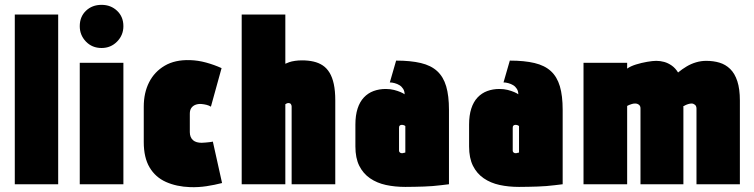

<svg xmlns="http://www.w3.org/2000/svg" viewBox="-20 -760 3109 792"><path d="M41 0H220V-700H41Z M309 0H489V-501H309ZM399 -740Q360 -740 334.5 -715.5Q309 -691 309 -652Q309 -615 334.5 -588.5Q360 -562 399 -562Q437 -562 463 -588.5Q489 -615 489 -652Q489 -691 463 -715.5Q437 -740 399 -740Z M850 -320 894 -479Q863 -493 830 -502Q797 -511 764 -512Q702 -514 659.5 -489Q617 -464 595 -420.5Q573 -377 573 -320V-174Q573 -110 597 -69.5Q621 -29 664.5 -9.5Q708 10 765 12Q799 13 832 8Q865 3 896 -5L858 -176Q858 -176 854 -175Q850 -174 843 -173.5Q836 -173 828 -172Q820 -171 812 -171Q801 -171 792 -173.5Q783 -176 776.5 -181.5Q770 -187 766.5 -195.5Q763 -204 763 -215V-291Q763 -306 769.5 -315Q776 -324 787 -328Q798 -332 811 -331Q822 -330 832 -327.5Q842 -325 850 -320Z M1157 -497V-700H977V0H1157V-330Q1160 -332 1162 -333Q1164 -334 1166 -334.5Q1168 -335 1170 -335Q1173 -335 1175.5 -334Q1178 -333 1179.5 -331Q1181 -329 1182 -326.5Q1183 -324 1183 -321V0H1363V-346Q1363 -385 1357 -413Q1351 -441 1339.5 -460Q1328 -479 1311.5 -490Q1295 -501 1273.5 -506Q1252 -511 1226 -511Q1211 -511 1197 -509Q1183 -507 1173 -503.5Q1163 -500 1157 -497Z M1649 -371Q1644 -375 1632.5 -380Q1621 -385 1605.5 -389Q1590 -393 1571 -393Q1544 -393 1521 -384.5Q1498 -376 1481 -358Q1464 -340 1455 -312Q1446 -284 1446 -246V-156Q1446 -108 1462 -76Q1478 -44 1506.5 -24.5Q1535 -5 1572 3Q1609 11 1652 11Q1672 11 1691 10.5Q1710 10 1728.5 9.5Q1747 9 1764.5 7.5Q1782 6 1799 4Q1816 2 1832 0V-307Q1832 -365 1820.5 -404Q1809 -443 1783.5 -466.5Q1758 -490 1716 -500Q1674 -510 1614 -510L1588 -420Q1597 -420 1608 -417Q1619 -414 1628 -408.5Q1637 -403 1643 -393.5Q1649 -384 1649 -371ZM1652 -240V-131Q1652 -131 1651 -130.5Q1650 -130 1649 -130Q1648 -130 1646 -129.5Q1644 -129 1642.5 -128.5Q1641 -128 1639 -128Q1636 -128 1634 -128.5Q1632 -129 1630 -130.5Q1628 -132 1627 -134Q1626 -136 1626 -138V-232Q1626 -235 1626.5 -237.5Q1627 -240 1628.5 -241.5Q1630 -243 1632 -244Q1634 -245 1637 -245Q1640 -245 1642.5 -244.5Q1645 -244 1647.5 -243Q1650 -242 1652 -240Z M2118 -371Q2113 -375 2101.5 -380Q2090 -385 2074.5 -389Q2059 -393 2040 -393Q2013 -393 1990 -384.5Q1967 -376 1950 -358Q1933 -340 1924 -312Q1915 -284 1915 -246V-156Q1915 -108 1931 -76Q1947 -44 1975.5 -24.5Q2004 -5 2041 3Q2078 11 2121 11Q2141 11 2160 10.5Q2179 10 2197.5 9.5Q2216 9 2233.5 7.5Q2251 6 2268 4Q2285 2 2301 0V-307Q2301 -365 2289.5 -404Q2278 -443 2252.5 -466.5Q2227 -490 2185 -500Q2143 -510 2083 -510L2057 -420Q2066 -420 2077 -417Q2088 -414 2097 -408.5Q2106 -403 2112 -393.5Q2118 -384 2118 -371ZM2121 -240V-131Q2121 -131 2120 -130.5Q2119 -130 2118 -130Q2117 -130 2115 -129.5Q2113 -129 2111.5 -128.5Q2110 -128 2108 -128Q2105 -128 2103 -128.5Q2101 -129 2099 -130.5Q2097 -132 2096 -134Q2095 -136 2095 -138V-232Q2095 -235 2095.5 -237.5Q2096 -240 2097.5 -241.5Q2099 -243 2101 -244Q2103 -245 2106 -245Q2109 -245 2111.5 -244.5Q2114 -244 2116.5 -243Q2119 -242 2121 -240Z M2853 -312V0H3032V-345Q3032 -393 3021.5 -425Q3011 -457 2992 -475.5Q2973 -494 2948 -501.5Q2923 -509 2893 -509Q2872 -509 2851.5 -503Q2831 -497 2812.5 -486Q2794 -475 2777 -461Q2766 -479 2751 -489.5Q2736 -500 2720 -504.5Q2704 -509 2687 -509Q2673 -509 2649.5 -505Q2626 -501 2603.5 -494Q2581 -487 2567 -477V-501H2387V0H2567V-323Q2570 -325 2575 -327Q2580 -329 2586.5 -331Q2593 -333 2600 -333Q2605 -333 2609 -331.5Q2613 -330 2616 -327.5Q2619 -325 2620.5 -321.5Q2622 -318 2622 -313V0H2799V-312Q2799 -314 2799 -317Q2799 -320 2798 -321Q2801 -323 2807 -326Q2813 -329 2820 -331Q2827 -333 2833 -333Q2837 -333 2840.5 -331.5Q2844 -330 2847 -327.5Q2850 -325 2851.5 -321Q2853 -317 2853 -312Z"/></svg>

Font: Advent Pro Black
Style: Regular
Weight: 900
Version: Version 3.000